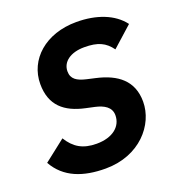

<svg xmlns="http://www.w3.org/2000/svg" viewBox="-136 -818 870 938"><g transform="rotate(-20 299.0 -349.0)"><path d="M255 12C432 12 538 -113 538 -233C538 -342 467 -396 360 -420L316 -430C268 -441 241 -458 241 -498C241 -547 286 -581 358 -581C429 -581 466 -563 498 -519L603 -613C555 -677 468 -710 364 -710C203 -710 95 -612 95 -485C95 -373 160 -321 262 -299L308 -289C353 -279 388 -259 388 -217C388 -159 339 -117 255 -117C183 -117 140 -144 106 -199L-5 -112C46 -21 139 12 255 12Z"/></g></svg>

Font: Braiins Sans
Style: Bold Italic
Weight: 700
Italic angle: -11.31°
Designer: Mike Abbink, Paul van der Laan, Pieter van Rosmalen, Jiri Chlebus, Lubos Buracinsky
Foundry: Bold Monday, Sudetype
Version: Version 1.000;hotconv 1.0.109;makeotfexe 2.5.65596